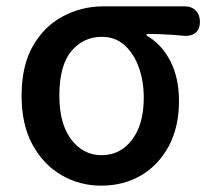

<svg xmlns="http://www.w3.org/2000/svg" viewBox="-20 -571 663 605"><path d="M299 14Q231 14 174 -19Q117 -52 82.5 -115Q48 -178 48 -269Q48 -365 84.5 -427.5Q121 -490 180 -520.5Q239 -551 305 -551H562Q584 -551 597 -537.5Q610 -524 610 -502Q610 -480 597 -468.5Q584 -457 562 -458Q543 -460 527 -461Q511 -462 491.5 -463Q472 -464 442 -464V-459Q489 -432 516.5 -379Q544 -326 544 -253Q544 -170 511.5 -110Q479 -50 424 -18Q369 14 299 14ZM300 -82Q359 -82 396 -130.5Q433 -179 433 -263Q433 -315 417.5 -358.5Q402 -402 372.5 -428.5Q343 -455 301 -455Q243 -455 205 -410Q167 -365 167 -269Q167 -181 204.5 -131.5Q242 -82 300 -82Z"/></svg>

Font: Chiron GoRound TC M
Style: Regular
Weight: 500
Designer: Ryoko NISHIZUKA 西塚涼子 (kana, bopomofo & ideographs); Paul D. Hunt (Latin, Greek & Cyrillic); Sandoll Communications 산돌커뮤니
Foundry: Adobe
Version: Version 1.000;hotconv 1.1.1;makeotfexe 2.6.0